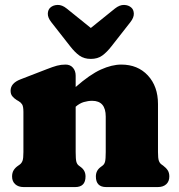

<svg xmlns="http://www.w3.org/2000/svg" viewBox="-20 -759 726 779"><path d="M287 -452V-406Q344.5 -456.5 389.2 -476.8Q434 -497 472 -497Q539 -497 580 -452.8Q621 -408.5 621 -337V-142Q621 -116.5 624.5 -106.8Q628 -97 635 -92L642 -87Q654 -78 660.5 -68Q667 -58 667 -43Q667 -23 654.5 -11.5Q642 0 620 0H411Q369 0 369 -43Q369 -67 388 -81L396 -87Q403.5 -92.5 406.2 -103Q409 -113.5 409 -142V-286Q409 -350 354 -350Q337.5 -350 320.2 -345Q303 -340 287 -326V-142Q287 -113.5 289.8 -103Q292.5 -92.5 300 -87L308 -81Q327 -67 327 -43Q327 0 285 0H76Q54.5 0 41.8 -11.5Q29 -23 29 -43Q29 -58 35.5 -68.5Q42 -79 54 -87L61 -92Q68 -97.5 71.5 -107Q75 -116.5 75 -142V-305Q75 -327.5 69.5 -335.8Q64 -344 55 -349L48 -353Q37 -360 30 -368.5Q23 -377 23 -391Q23 -421.5 63 -437L169 -478Q194.5 -488 211 -492.5Q227.5 -497 246 -497Q265 -497 276 -484.2Q287 -471.5 287 -452ZM432.5 -571.5Q413.5 -547 394.8 -533.5Q376 -520 348.5 -520Q321 -520 302.2 -533.5Q283.5 -547 264.5 -571.5L188.5 -668.5Q173.5 -687.5 174 -703.5Q174.5 -719.5 184 -728Q195.5 -738.5 213.8 -739Q232 -739.5 250.5 -724.5L348.5 -645.5L446.5 -724.5Q465.5 -739.5 483.5 -739Q501.5 -738.5 513 -728Q522.5 -719.5 523 -703.5Q523.5 -687.5 508.5 -668.5Z"/></svg>

Font: Fraunces 9pt SuperSoft Black
Style: Regular
Weight: 900
Version: Version 1.000;[b76b70a41]